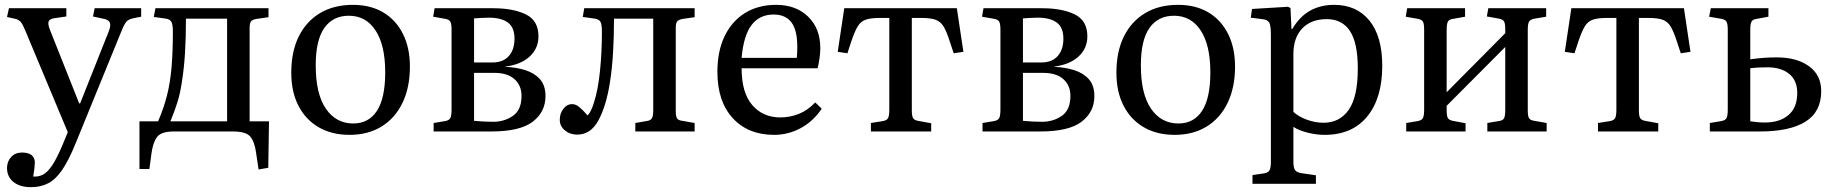

<svg xmlns="http://www.w3.org/2000/svg" viewBox="-20 -543 7575 793"><path d="M108 230Q62 230 35.5 208.5Q9 187 9 151Q9 124 26 105.5Q43 87 71 87Q121 87 124 126Q124 134 122.5 148.5Q121 163 117 186Q138 188 157 178.5Q176 169 195.5 140Q215 111 239 54L260 3L86 -413Q74 -443 66 -452Q58 -461 44 -465L9 -473L17 -509H254V-475L206 -468Q187 -466 181.5 -455.5Q176 -445 187 -418L307 -116H311L429 -413Q439 -438 433.5 -450Q428 -462 405 -466L364 -475L371 -509H563V-474L528 -467Q511 -463 502.5 -454Q494 -445 481 -413L292 50Q263 121 236 160Q209 199 178 214.5Q147 230 108 230Z M1048 157 1038 90Q1032 44 1014.5 22Q997 0 941 0H698Q646 0 629 22.5Q612 45 606 88L597 155H556V-42H633Q656 -95 669.5 -148Q683 -201 688.5 -264.5Q694 -328 694 -412Q694 -440 688.5 -451.5Q683 -463 666 -466L615 -473L622 -509H1089V-472L1040 -465Q1021 -462 1016 -453.5Q1011 -445 1011 -428V-42H1091L1088 150ZM684 -42H918V-466H748Q748 -386 744 -322.5Q740 -259 731 -203Q724 -157 713.5 -123Q703 -89 684 -42Z M1424 14Q1350 14 1296 -17.5Q1242 -49 1212.5 -106.5Q1183 -164 1183 -243Q1183 -330 1214 -392.5Q1245 -455 1302 -489Q1359 -523 1438 -523Q1510 -523 1562.5 -492Q1615 -461 1644 -403.5Q1673 -346 1673 -268Q1673 -182 1642.5 -118.5Q1612 -55 1556 -20.5Q1500 14 1424 14ZM1439 -33Q1503 -33 1537 -85.5Q1571 -138 1571 -244Q1571 -357 1531 -417.5Q1491 -478 1421 -478Q1355 -478 1319.5 -427.5Q1284 -377 1284 -273Q1284 -155 1326 -94Q1368 -33 1439 -33Z M1771 0V-35L1819 -43Q1835 -46 1840 -55.5Q1845 -65 1845 -91V-420Q1845 -443 1840.5 -452.5Q1836 -462 1820 -465L1769 -474L1775 -509H2017Q2100 -509 2152 -483.5Q2204 -458 2204 -393Q2204 -343 2167.5 -309.5Q2131 -276 2067 -268V-267Q2113 -265 2150.5 -253Q2188 -241 2210.5 -215.5Q2233 -190 2233 -146Q2233 -81 2180.5 -40.5Q2128 0 2009 0ZM1938 -285H2014Q2058 -285 2081.5 -311.5Q2105 -338 2105 -383Q2105 -430 2077.5 -450Q2050 -470 2000 -470Q1984 -470 1967 -469Q1950 -468 1938 -467ZM2017 -40Q2063 -40 2098.5 -64.5Q2134 -89 2134 -147Q2134 -190 2105 -216Q2076 -242 2022 -242H1938V-44Q1958 -42 1978 -41Q1998 -40 2017 -40Z M2364 13Q2334 13 2313 -4.5Q2292 -22 2292 -48Q2292 -75 2307 -94Q2322 -113 2342 -113Q2358 -113 2372.5 -101Q2387 -89 2407 -66Q2422 -82 2433 -119Q2450 -171 2458 -249Q2466 -327 2466 -412Q2466 -441 2460.5 -452Q2455 -463 2437 -466L2387 -473L2393 -509H2849V-472L2800 -465Q2783 -462 2777 -454.5Q2771 -447 2771 -428V-86Q2771 -63 2776 -54.5Q2781 -46 2798 -44L2849 -35V0H2604V-35L2650 -43Q2667 -45 2672.5 -54.5Q2678 -64 2678 -89V-466H2516Q2516 -393 2512 -325.5Q2508 -258 2499 -202Q2484 -106 2452 -46.5Q2420 13 2364 13Z M3177 14Q3070 14 3006.5 -55Q2943 -124 2943 -246Q2943 -332 2973 -394Q3003 -456 3057.5 -489.5Q3112 -523 3185 -523Q3268 -523 3318 -474Q3368 -425 3368 -345Q3368 -308 3357 -261H3043Q3043 -160 3087 -109Q3131 -58 3203 -58Q3242 -58 3279 -72.5Q3316 -87 3347 -120L3374 -94Q3338 -41 3286.5 -13.5Q3235 14 3177 14ZM3043 -304H3271Q3273 -324 3273 -349Q3273 -419 3248.5 -451Q3224 -483 3175 -483Q3117 -483 3084 -439.5Q3051 -396 3043 -304Z M3577 0V-35L3627 -43Q3643 -46 3648 -55.5Q3653 -65 3653 -91V-469H3616Q3576 -469 3555 -461.5Q3534 -454 3521.5 -432.5Q3509 -411 3495 -369L3480 -323L3440 -329L3467 -509H3932L3959 -329L3919 -323L3903 -371Q3890 -412 3877.5 -433Q3865 -454 3844 -461.5Q3823 -469 3783 -469H3746V-87Q3746 -64 3751 -55.5Q3756 -47 3771 -44L3826 -34V0Z M4038 0V-35L4086 -43Q4102 -46 4107 -55.5Q4112 -65 4112 -91V-420Q4112 -443 4107.5 -452.5Q4103 -462 4087 -465L4036 -474L4042 -509H4284Q4367 -509 4419 -483.5Q4471 -458 4471 -393Q4471 -343 4434.5 -309.5Q4398 -276 4334 -268V-267Q4380 -265 4417.5 -253Q4455 -241 4477.5 -215.5Q4500 -190 4500 -146Q4500 -81 4447.5 -40.5Q4395 0 4276 0ZM4205 -285H4281Q4325 -285 4348.5 -311.5Q4372 -338 4372 -383Q4372 -430 4344.5 -450Q4317 -470 4267 -470Q4251 -470 4234 -469Q4217 -468 4205 -467ZM4284 -40Q4330 -40 4365.5 -64.5Q4401 -89 4401 -147Q4401 -190 4372 -216Q4343 -242 4289 -242H4205V-44Q4225 -42 4245 -41Q4265 -40 4284 -40Z M4832 14Q4758 14 4704 -17.5Q4650 -49 4620.5 -106.5Q4591 -164 4591 -243Q4591 -330 4622 -392.5Q4653 -455 4710 -489Q4767 -523 4846 -523Q4918 -523 4970.5 -492Q5023 -461 5052 -403.5Q5081 -346 5081 -268Q5081 -182 5050.5 -118.5Q5020 -55 4964 -20.5Q4908 14 4832 14ZM4847 -33Q4911 -33 4945 -85.5Q4979 -138 4979 -244Q4979 -357 4939 -417.5Q4899 -478 4829 -478Q4763 -478 4727.5 -427.5Q4692 -377 4692 -273Q4692 -155 4734 -94Q4776 -33 4847 -33Z M5153 216V180L5201 173Q5216 171 5222.5 161.5Q5229 152 5229 126V-400Q5229 -438 5222 -450Q5215 -462 5193 -464L5146 -470L5151 -506L5299 -515L5310 -510L5314 -423H5317Q5349 -476 5392 -499.5Q5435 -523 5490 -523Q5583 -523 5636 -458Q5689 -393 5689 -271Q5689 -138 5627 -62Q5565 14 5451 14Q5417 14 5381 5Q5345 -4 5322 -19V124Q5322 149 5328.5 159Q5335 169 5354 172L5415 181V216ZM5447 -36Q5513 -36 5550.5 -89.5Q5588 -143 5588 -260Q5588 -366 5555.5 -415Q5523 -464 5460 -464Q5395 -464 5358.5 -425.5Q5322 -387 5322 -320V-81Q5342 -62 5376.5 -49Q5411 -36 5447 -36Z M5788 0V-35L5836 -43Q5852 -46 5857 -55.5Q5862 -65 5862 -91V-420Q5862 -445 5857 -453.5Q5852 -462 5837 -465L5786 -474L5792 -509H6031V-474L5981 -465Q5965 -463 5960 -453.5Q5955 -444 5955 -419V-162L6197 -406V-423Q6197 -446 6192 -454.5Q6187 -463 6171 -466L6121 -475L6127 -509H6366V-474L6318 -466Q6301 -463 6295.5 -454Q6290 -445 6290 -420V-86Q6290 -63 6295.5 -54.5Q6301 -46 6317 -44L6368 -35V0H6123V-35L6170 -43Q6187 -45 6192 -54.5Q6197 -64 6197 -89V-349L5955 -106V-87Q5955 -64 5960 -55.5Q5965 -47 5980 -44L6033 -34V0Z M6580 0V-35L6630 -43Q6646 -46 6651 -55.5Q6656 -65 6656 -91V-469H6619Q6579 -469 6558 -461.5Q6537 -454 6524.5 -432.5Q6512 -411 6498 -369L6483 -323L6443 -329L6470 -509H6935L6962 -329L6922 -323L6906 -371Q6893 -412 6880.5 -433Q6868 -454 6847 -461.5Q6826 -469 6786 -469H6749V-87Q6749 -64 6754 -55.5Q6759 -47 6774 -44L6829 -34V0Z M7042 0V-35L7090 -43Q7106 -46 7111 -55.5Q7116 -65 7116 -91V-420Q7116 -444 7111 -453Q7106 -462 7091 -465L7039 -474L7046 -509H7284V-474L7235 -465Q7219 -463 7214 -453.5Q7209 -444 7209 -419V-298Q7238 -302 7263 -304Q7288 -306 7319 -306Q7401 -306 7451.5 -269.5Q7502 -233 7502 -167Q7502 -81 7437 -40.5Q7372 0 7249 0ZM7269 -37Q7331 -37 7367 -68Q7403 -99 7403 -159Q7403 -211 7369.5 -238Q7336 -265 7280 -265Q7238 -265 7209 -261V-42Q7223 -40 7238 -38.5Q7253 -37 7269 -37Z"/></svg>

Font: Literata 36pt
Style: Regular
Weight: 400
Designer: Latin by Veronika Burian and Jose Scaglione. Greek by Irene Vlachou. Cyrillic by Vera Evstafieva.
Foundry: TypeTogether
Version: Version 3.002